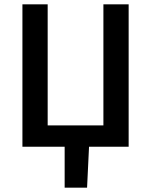

<svg xmlns="http://www.w3.org/2000/svg" viewBox="-20 -674 694 882"><path d="M83 0V-654H199V-98H455V-654H571V0H389L380 188H277V0Z"/></svg>

Font: Processing Sans Pro Semibold
Style: Regular
Weight: 600
Designer: Paul D. Hunt
Foundry: Adobe Systems Incorporated
Version: Version 2.020;PS 2.000;hotconv 1.0.86;makeotf.lib2.5.63406